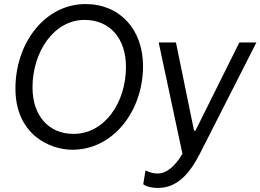

<svg xmlns="http://www.w3.org/2000/svg" viewBox="-20 -729 1282 945"><path d="M337 8C536 8 684 -181 684 -404C684 -584 570 -709 401 -709C203 -709 56 -520 56 -293C56 -70 221 8 337 8ZM342 -70C218 -70 140 -161 140 -299C140 -473 245 -631 396 -631C523 -631 600 -537 600 -400C600 -223 494 -70 342 -70ZM757 196C855 196 915 123 966 23L1242 -520H1158L942 -86H935L846 -520H761L878 28C843 86 803 125 755 125C736 125 718 120 696 110L685 178C706 193 737 196 757 196Z"/></svg>

Font: Fixel Text 20240404
Style: Italic
Weight: 400
Width: 4
Italic angle: -10°
Designer: AlfaBravo + MacPaw
Foundry: Kyrylo Tkachov, Marchela Mozhyna, Serhii Makarenko, Maria Weinstein, Zakhar Kryvoshyya
Version: Version 1.211;Glyphs 3.2 (3225)